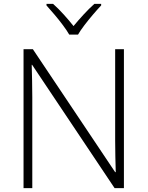

<svg xmlns="http://www.w3.org/2000/svg" viewBox="-20 -967 759 987"><path d="M617 0H569L145 -634H143Q144 -594 145 -553Q146 -512 146 -468V0H101V-714H149L572 -82H575Q574 -115 573 -160Q572 -205 572 -244V-714H617ZM336 -789Q324 -810 303.5 -837.5Q283 -865 260 -892Q237 -919 219 -939V-947H253Q280 -923 308 -892Q336 -861 358 -833Q381 -861 409.5 -892Q438 -923 465 -947H500V-939Q481 -919 458 -892Q435 -865 414 -837.5Q393 -810 381 -789Z"/></svg>

Font: Noto Sans Thaana ExtraLight
Style: Regular
Weight: 200
Designer: David Williams
Foundry: Google Inc.
Version: Version 3.001; ttfautohint (v1.8.4.7-5d5b)